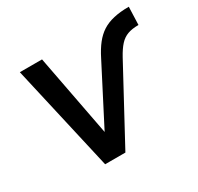

<svg xmlns="http://www.w3.org/2000/svg" viewBox="-115 -636 795 772"><g transform="rotate(-30 283.0 -250.5)"><path d="M167 0 55 -492H158L235 -88H217L366 -377Q383 -411 401.5 -434.5Q420 -458 442.5 -472.5Q465 -487 495.5 -494Q526 -501 566 -501L563 -418Q533 -418 512.5 -410.5Q492 -403 476 -385.5Q460 -368 443 -337L261 0Z"/></g></svg>

Font: Nunito Sans 10pt SemiCondensed SemiBold
Style: Italic
Weight: 600
Width: 4
Italic angle: -9°
Designer: Vernon Adams
Foundry: Vernon Adams
Version: Version 3.101;gftools[0.9.27]